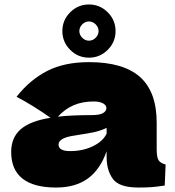

<svg xmlns="http://www.w3.org/2000/svg" viewBox="-20 -834 781 859"><path d="M681 -166Q681 -132 689 -118Q697 -104 721 -98L717 -4Q685 1 661.5 3Q638 5 599 5Q513 5 485 -33.5Q457 -72 457 -132V-157Q428 -75 372.5 -35Q317 5 231 5Q131 5 80.5 -35Q30 -75 30 -154Q30 -219 73 -256Q116 -293 206 -307Q130 -361 54 -401Q114 -477 191 -516.5Q268 -556 378 -556Q532 -556 606.5 -489.5Q681 -423 681 -285ZM239 -312Q299 -319 389 -319Q426 -319 441 -328Q456 -337 456 -351Q456 -363 441 -371.5Q426 -380 399 -380Q348 -380 309 -363Q270 -346 239 -312ZM457 -236V-262Q433 -250 404 -243.5Q375 -237 334 -231L298 -225Q242 -214 242 -187Q242 -158 294 -158Q350 -158 395 -179.5Q440 -201 457 -236ZM259 -695Q259 -744 294 -779Q329 -814 378 -814Q427 -814 462 -779Q497 -744 497 -695Q497 -646 462 -611Q427 -576 378 -576Q329 -576 294 -611Q259 -646 259 -695ZM421 -695Q421 -712 408 -725Q395 -738 378 -738Q361 -738 348 -725Q335 -712 335 -695Q335 -678 348 -665Q361 -652 378 -652Q395 -652 408 -665Q421 -678 421 -695Z"/></svg>

Font: Mantou Sans
Style: Regular
Weight: 400
Designer: Mant0u / artakana
Foundry: Mant0u / artakana
Version: Version 1.001;October 22, 2023;FontCreator 14.0.0.2901 64-bi